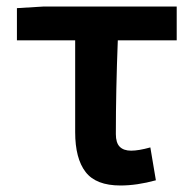

<svg xmlns="http://www.w3.org/2000/svg" viewBox="-20 -559 595 590"><path d="M211 -153V-435H32V-534L115 -539H523V-435H342Q336 -281 336 -147Q336 -120 348 -108Q360 -96 383 -96Q406 -96 442 -106L459 -5Q401 11 350 11Q275 11 243 -30.5Q211 -72 211 -153Z"/></svg>

Font: Nebula Sans Semibold
Style: Regular
Weight: 600
Designer: Paul D. Hunt for Adobe (as Source Sans)
Foundry: Nebula Entertainment & Broadcasting LLC
Version: Version 1.010